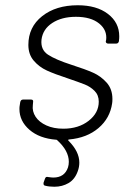

<svg xmlns="http://www.w3.org/2000/svg" viewBox="-20 -528 505 731"><path d="M243 3Q237 4 241 8Q282 49 282 91Q282 108 276 124Q265 155 241 169Q217 183 187 183Q167 183 152 179Q144 178 146 167L151 153Q154 143 163 146Q177 148 183 148Q226 148 239 109Q242 99 242 88Q242 46 198 6Q197 4 194 4Q130 -1 92 -34Q54 -67 54 -113Q54 -122 55 -126L57 -139Q59 -149 68 -149H98Q108 -149 106 -139L105 -128Q102 -104 115.5 -83.5Q129 -63 156.5 -50.5Q184 -38 221 -38Q279 -38 317.5 -68Q356 -98 356 -141Q356 -166 340 -182Q324 -198 302.5 -206.5Q281 -215 237 -230Q188 -246 158.5 -259.5Q129 -273 108.5 -297Q88 -321 88 -357Q88 -425 140.5 -466.5Q193 -508 276 -508Q348 -508 391 -475Q434 -442 434 -390Q434 -380 433 -375V-372Q431 -362 422 -362H392Q387 -362 384.5 -365Q382 -368 383 -372L384 -375Q389 -413 357.5 -438.5Q326 -464 269 -464Q215 -464 179 -440.5Q143 -417 138 -377Q134 -339 162.5 -320Q191 -301 253 -281Q306 -264 335 -251Q364 -238 386 -213.5Q408 -189 408 -151Q408 -141 407 -135Q399 -78 355 -40.5Q311 -3 243 3Z"/></svg>

Font: Barlow Light
Style: Italic
Weight: 300
Italic angle: -7°
Designer: Jeremy Tribby
Foundry: Tribby Type
Version: Version 1.408